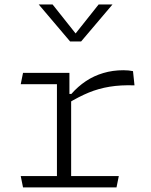

<svg xmlns="http://www.w3.org/2000/svg" viewBox="-20 -818 660 838"><path d="M283 -395.5 290.5 -388.5V0H228.5V-500H283ZM70.5 -49.5H498.5L488.5 0H80.5ZM80.5 -500H261V-450.5H70.5ZM276 -367 264.5 -408H291.5Q320 -440.5 354.8 -463.8Q389.5 -487 430.8 -499.2Q472 -511.5 518.5 -511.5Q542 -511.5 560.5 -507.5L567 -445.5Q506.5 -447.5 458.2 -439.5Q410 -431.5 367.5 -414Q325 -396.5 276 -367ZM286 -637H334L471 -798.5H410.5L310 -672L209.5 -798.5H149Z"/></svg>

Font: Monaspace Argon Var
Style: Regular
Weight: 400
Designer: Riley Cran and the Lettermatic Team
Version: Version 1.000 (Monaspace Argon Var)